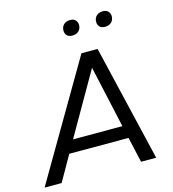

<svg xmlns="http://www.w3.org/2000/svg" viewBox="-138 -965 961 1067"><g transform="rotate(-15 342.5 -431.5)"><path d="M-14 0 377 -668H470L628 0H541L508 -146H167L84 0ZM208 -218H492L413 -575ZM542 -776Q522 -776 511.5 -787Q501 -798 501 -815Q501 -837 515 -850Q529 -863 552 -863Q572 -863 582.5 -851.5Q593 -840 593 -824Q593 -803 579.5 -789.5Q566 -776 542 -776ZM354 -776Q334 -776 323.5 -787Q313 -798 313 -815Q313 -837 327 -850Q341 -863 364 -863Q384 -863 394.5 -851.5Q405 -840 405 -824Q405 -803 391.5 -789.5Q378 -776 354 -776Z"/></g></svg>

Font: Gantari
Style: Italic
Weight: 400
Italic angle: -10°
Designer: Anugrah Pasau
Foundry: Lafontype
Version: Version 1.000; ttfautohint (v1.8.3)